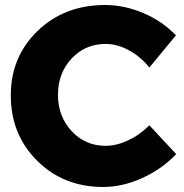

<svg xmlns="http://www.w3.org/2000/svg" viewBox="-20 -732 732 765"><path d="M575 -463Q541 -506 494 -531.5Q447 -557 401 -557Q320 -557 265.5 -499Q211 -441 211 -354Q211 -268 265.5 -209.5Q320 -151 401 -151Q444 -151 491 -173Q538 -195 575 -233L682 -118Q625 -58 546.5 -22.5Q468 13 391 13Q233 13 128 -91.5Q23 -196 23 -352Q23 -506 130 -609Q237 -712 398 -712Q476 -712 552 -679.5Q628 -647 681 -591Z"/></svg>

Font: Montserrat arm
Style: Bold
Weight: 700
Designer: Julieta Ulanovsky
Foundry: Julieta Ulanovsky
Version: Version 6.000;PS 006.000;hotconv 1.0.88;makeotf.lib2.5.64775